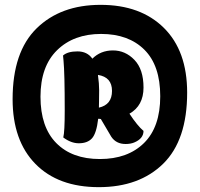

<svg xmlns="http://www.w3.org/2000/svg" viewBox="-20 -756 823 792"><path d="M32 -347Q32 -542 131 -639Q230 -736 395 -736Q560 -736 656 -641Q752 -546 752 -374Q752 -178 653.5 -81Q555 16 387.5 16Q220 16 126 -80Q32 -176 32 -347ZM147 -357Q147 -232 212 -166Q277 -100 392 -100Q507 -100 574 -166Q641 -232 641 -359Q641 -486 575.5 -551Q510 -616 397 -616Q284 -616 215.5 -549Q147 -482 147 -357ZM240 -527Q259 -544 299.5 -544Q340 -544 361 -514Q395 -548 446 -548Q497 -548 534.5 -509Q572 -470 572 -395Q572 -320 514 -287Q547 -237 572 -216Q572 -184 533 -168Q518 -162 498 -162Q459 -162 439 -192L396 -265Q392 -266 385 -266Q378 -206 359.5 -185.5Q341 -165 305 -165Q273 -165 241 -189Q247 -212 247 -300Q247 -454 242 -506ZM384 -447Q389 -410 389 -383.5Q389 -357 388.5 -338.5Q388 -320 388 -312Q442 -324 442 -381Q442 -438 384 -447Z"/></svg>

Font: Chela One
Style: Regular
Weight: 400
Designer: Miguel Hernandez
Foundry: LatinoType
Version: Version 1.001